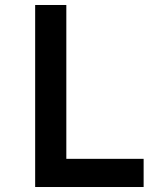

<svg xmlns="http://www.w3.org/2000/svg" viewBox="-20 -750 640 770"><path d="M121 0V-730H246V-113H556V0Z"/></svg>

Font: NKDuy Mono
Style: Bold
Weight: 700
Monospace: yes
Designer: NKDuy
Foundry: NKDuy
Version: Version 2.251; ttfautohint (v1.8.4.7-5d5b)